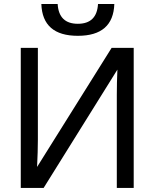

<svg xmlns="http://www.w3.org/2000/svg" viewBox="-20 -923 759 943"><path d="M556.6 -581.1 194.3 0H82V-688H166V-236.8Q166 -209 165 -175.5Q164.1 -142.1 162.1 -103L528.3 -688H636.7V0H553.7V-457Q553.7 -516.6 556.6 -581.1ZM362.3 -747.1Q188.5 -747.1 183.1 -903.3H263.2Q269 -806.2 362.3 -806.2Q455.6 -806.2 461.4 -903.3H541.5Q536.1 -747.1 362.3 -747.1Z"/></svg>

Font: Arimo
Style: Regular
Weight: 400
Designer: Steve Matteson
Foundry: Monotype Imaging Inc.
Version: Version 1.33